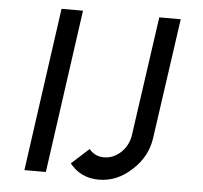

<svg xmlns="http://www.w3.org/2000/svg" viewBox="-51 -754 869 820"><g transform="rotate(5 383.0 -343.5)"><path d="M599 -700 526 -186Q519 -144 488 -114Q455 -84 416 -84Q376 -84 352 -114L277 -46Q324 13 402 13Q480 13 543 -46Q607 -104 618 -186L691 -700ZM82 0H174L272 -700H180Z"/></g></svg>

Font: Unageo
Style: Medium-Italic
Weight: 500
Designer: Richard Sepsi
Foundry: Richard Sepsi
Version: Version 2.000